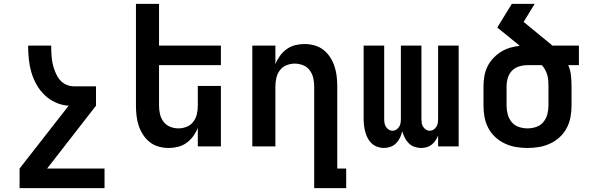

<svg xmlns="http://www.w3.org/2000/svg" viewBox="-20 -755 3040 990"><path d="M519 215H81V114L334 -210Q299 -212 267 -226.5Q235 -241 210 -265Q185 -289 168 -319.5Q151 -350 141.5 -383Q132 -416 128.5 -450.5Q125 -485 125 -520H244Q244 -503 244.5 -486.5Q245 -470 247 -453.5Q249 -437 253 -420.5Q257 -404 263 -388.5Q269 -373 277.5 -358.5Q286 -344 298.5 -333Q311 -322 327 -316Q343 -310 359 -310H475V-210L223 114H519Z M850 8Q824 8 798.5 1Q773 -6 752.5 -22Q732 -38 717.5 -60.5Q703 -83 695 -107.5Q687 -132 684 -158Q681 -184 681 -210V-735H800V-520H1119V-419H800V-210Q800 -188 805 -166.5Q810 -145 823 -127.5Q836 -110 857 -101.5Q878 -93 900 -93Q922 -93 943 -101.5Q964 -110 977 -127.5Q990 -145 995 -166.5Q1000 -188 1000 -210V-312H1119V0H1000V-96Q991 -73 976.5 -53Q962 -33 942 -18.5Q922 -4 898 2Q874 8 850 8Z M1600 215V-310Q1600 -332 1595 -353.5Q1590 -375 1577 -392.5Q1564 -410 1543 -418.5Q1522 -427 1500 -427Q1478 -427 1457 -418.5Q1436 -410 1423 -392.5Q1410 -375 1405 -353.5Q1400 -332 1400 -310V0H1281V-520H1400V-424Q1409 -447 1423.5 -467Q1438 -487 1458 -501.5Q1478 -516 1502 -522Q1526 -528 1550 -528Q1576 -528 1601.5 -521Q1627 -514 1647.5 -498Q1668 -482 1682.5 -459.5Q1697 -437 1705 -412.5Q1713 -388 1716 -362Q1719 -336 1719 -310V114H1765V215Z M2151 8Q2134 8 2117 2Q2100 -4 2087.5 -16.5Q2075 -29 2067 -45Q2059 -61 2054 -78Q2050 -61 2042.5 -45Q2035 -29 2022.5 -16.5Q2010 -4 1993.5 2Q1977 8 1959 8Q1942 8 1925.5 2Q1909 -4 1896.5 -15.5Q1884 -27 1876 -42.5Q1868 -58 1863.5 -74.5Q1859 -91 1857 -108.5Q1855 -126 1855 -143V-520H1961V-143Q1961 -132 1962.5 -121.5Q1964 -111 1969.5 -102Q1975 -93 1984 -87Q1993 -81 2004 -81Q2015 -81 2024 -87Q2033 -93 2038.5 -102Q2044 -111 2045.5 -121.5Q2047 -132 2047 -143V-520H2153V-143Q2153 -132 2154.5 -121.5Q2156 -111 2161.5 -102Q2167 -93 2176 -87Q2185 -81 2196 -81Q2207 -81 2216 -87Q2225 -93 2230.5 -102Q2236 -111 2237.5 -121.5Q2239 -132 2239 -143V-520H2345V0H2239V-56Q2234 -43 2225.5 -30.5Q2217 -18 2205.5 -9Q2194 0 2180 4Q2166 8 2151 8Z M2700 8Q2670 8 2640.5 3Q2611 -2 2584 -14.5Q2557 -27 2534.5 -47.5Q2512 -68 2498 -94.5Q2484 -121 2478.5 -150.5Q2473 -180 2473 -210V-310Q2473 -336 2477.5 -362Q2482 -388 2493 -411Q2504 -434 2522 -453.5Q2540 -473 2562 -487Q2584 -501 2609 -508.5Q2634 -516 2660 -519L2544 -613L2619 -735H2737L2680 -642L2781 -559Q2793 -549 2805 -539.5Q2817 -530 2828 -520H2965V-419H2910Q2921 -394 2924 -366Q2927 -338 2927 -310V-210Q2927 -180 2921.5 -150.5Q2916 -121 2902 -94.5Q2888 -68 2865.5 -47.5Q2843 -27 2816 -14.5Q2789 -2 2759.5 3Q2730 8 2700 8ZM2700 -93Q2723 -93 2745 -100.5Q2767 -108 2781.5 -125.5Q2796 -143 2802 -165Q2808 -187 2808 -210V-310Q2808 -325 2807 -339.5Q2806 -354 2802 -368Q2798 -382 2791 -395Q2784 -408 2774 -419H2700Q2678 -419 2656.5 -412.5Q2635 -406 2620 -390.5Q2605 -375 2598.5 -353.5Q2592 -332 2592 -310V-210Q2592 -187 2598 -165Q2604 -143 2618.5 -125.5Q2633 -108 2655 -100.5Q2677 -93 2700 -93Z"/></svg>

Font: Iosevka Extended
Style: Bold
Weight: 700
Width: 7
Monospace: yes
Designer: Belleve Invis
Foundry: Belleve Invis
Version: Version 32.5.0; ttfautohint (v1.8.4)